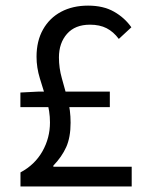

<svg xmlns="http://www.w3.org/2000/svg" viewBox="-20 -670 537 690"><path d="M53.6 0V-50.4Q105.1 -77.9 132.3 -125.9Q159.6 -174 159.6 -229.8Q159.6 -270.5 147.5 -309.9Q135.4 -349.3 123.3 -388.2Q111.3 -427.1 111.3 -466.1Q111.3 -522.6 134.6 -564Q157.9 -605.4 199.5 -627.6Q241.2 -649.8 296.6 -649.8Q351.4 -649.8 389.6 -628.1Q427.8 -606.5 452.1 -571.9L407 -530.1Q387.9 -555.8 363.1 -568.6Q338.3 -581.3 303.4 -581.3Q249.7 -581.3 220.8 -548.3Q191.8 -515.3 191.8 -463.7Q191.8 -425.3 202.3 -388.6Q212.8 -351.9 223.3 -312.9Q233.7 -273.9 233.7 -229Q233.7 -176.7 218 -141.5Q202.2 -106.4 171.7 -74.7V-70.7H453.3V0ZM53.3 -285V-337.5L120 -340.9H374.7V-285Z"/></svg>

Font: Source Sans 3 VF
Style: Regular
Weight: 200
Designer: Paul D. Hunt
Foundry: Adobe
Version: Version 3.046;hotconv 1.0.118;makeotfexe 2.5.65603